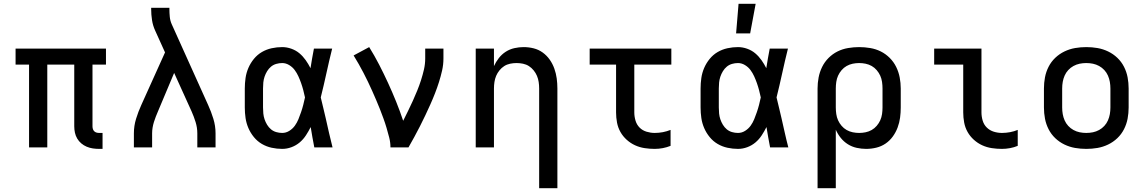

<svg xmlns="http://www.w3.org/2000/svg" viewBox="-20 -776 6040 1011"><path d="M520 8H502Q485 8 468.5 5.5Q452 3 436.5 -3.5Q421 -10 408 -21Q395 -32 386.5 -46.5Q378 -61 374.5 -77.5Q371 -94 371 -111V-436H229V0H133V-436H62V-520H538V-436H467V-111Q467 -104 469 -97Q471 -90 476 -85Q481 -80 488 -78Q495 -76 502 -76H520Z M685 0V-74Q685 -113 696.5 -150.5Q708 -188 724 -223L849 -500L797 -615Q785 -641 780.5 -670Q776 -699 776 -728V-735H872V-728Q872 -708 874 -687.5Q876 -667 884 -649L1076 -223Q1092 -188 1103.5 -150.5Q1115 -113 1115 -74V0H1019V-74Q1019 -104 1010 -133Q1001 -162 989 -189L897 -392L812 -190Q806 -176 800.5 -162Q795 -148 790.5 -133.5Q786 -119 783.5 -104Q781 -89 781 -74V0Z M1466 8Q1438 8 1410.5 2Q1383 -4 1359 -18Q1335 -32 1317 -54Q1299 -76 1288 -101.5Q1277 -127 1273 -154.5Q1269 -182 1269 -210V-310Q1269 -338 1273 -365.5Q1277 -393 1288 -418.5Q1299 -444 1317 -466Q1335 -488 1359 -502Q1383 -516 1410.5 -522Q1438 -528 1466 -528Q1490 -528 1514 -519.5Q1538 -511 1556.5 -495.5Q1575 -480 1589.5 -459.5Q1604 -439 1615 -417Q1619 -443 1623.5 -468.5Q1628 -494 1633 -520H1729Q1713 -456 1699 -391.5Q1685 -327 1669 -263Q1676 -236 1682 -209Q1688 -182 1695 -154Q1704 -115 1712.5 -76.5Q1721 -38 1731 0H1635Q1630 -27 1625 -53.5Q1620 -80 1616 -107Q1605 -85 1591 -63.5Q1577 -42 1558 -26Q1539 -10 1515 -1Q1491 8 1466 8ZM1466 -76Q1486 -76 1503.5 -87Q1521 -98 1532.5 -114Q1544 -130 1551.5 -148.5Q1559 -167 1565.5 -186Q1572 -205 1577 -224.5Q1582 -244 1586 -263Q1582 -282 1577 -301Q1572 -320 1565.5 -338.5Q1559 -357 1551 -374.5Q1543 -392 1531.5 -407.5Q1520 -423 1502.5 -433.5Q1485 -444 1466 -444Q1450 -444 1434.5 -439.5Q1419 -435 1407 -425Q1395 -415 1386.5 -401Q1378 -387 1373 -372Q1368 -357 1366.5 -341.5Q1365 -326 1365 -310V-210Q1365 -194 1366.5 -178.5Q1368 -163 1373 -148Q1378 -133 1386.5 -119Q1395 -105 1407 -95Q1419 -85 1434.5 -80.5Q1450 -76 1466 -76Z M2036 0Q2036 -26 2029.5 -51.5Q2023 -77 2015.5 -102.5Q2008 -128 1999 -152.5Q1990 -177 1980.5 -201.5Q1971 -226 1960.5 -250Q1950 -274 1939.5 -298Q1929 -322 1917.5 -345.5Q1906 -369 1894 -392.5Q1882 -416 1869 -438.5Q1856 -461 1842 -484L1924 -528Q1952 -483 1976.5 -435.5Q2001 -388 2023.5 -339Q2046 -290 2066 -240.5Q2086 -191 2103 -140Q2116 -166 2129 -192.5Q2142 -219 2154 -245.5Q2166 -272 2177 -299Q2188 -326 2197 -354Q2206 -382 2212.5 -410.5Q2219 -439 2219 -468V-520H2315V-468Q2315 -436 2308 -405Q2301 -374 2291.5 -344Q2282 -314 2270.5 -284.5Q2259 -255 2246 -226Q2233 -197 2219.5 -168.5Q2206 -140 2191.5 -111.5Q2177 -83 2162 -55.5Q2147 -28 2131 0Z M2819 215V-310Q2819 -327 2816.5 -344Q2814 -361 2807.5 -376.5Q2801 -392 2790 -405.5Q2779 -419 2765 -428Q2751 -437 2734 -440.5Q2717 -444 2700 -444Q2683 -444 2666 -440.5Q2649 -437 2635 -428Q2621 -419 2610 -405.5Q2599 -392 2592.5 -376.5Q2586 -361 2583.5 -344Q2581 -327 2581 -310V0H2485V-520H2581V-428Q2591 -450 2606.5 -470Q2622 -490 2643 -503.5Q2664 -517 2688.5 -522.5Q2713 -528 2737 -528Q2764 -528 2790 -521.5Q2816 -515 2837.5 -499.5Q2859 -484 2874.5 -462Q2890 -440 2899 -414.5Q2908 -389 2911.5 -363Q2915 -337 2915 -310V215Z M3427 8Q3401 8 3374.5 4Q3348 0 3324 -11Q3300 -22 3280 -40Q3260 -58 3247 -81Q3234 -104 3229 -130.5Q3224 -157 3224 -184V-436H3085V-520H3515V-436H3320V-184Q3320 -162 3326.5 -140.5Q3333 -119 3348 -104Q3363 -89 3384.5 -82.5Q3406 -76 3427 -76Q3449 -76 3470 -80Q3491 -84 3511 -92V-8Q3491 0 3470 4Q3449 8 3427 8Z M3866 8Q3838 8 3810.5 2Q3783 -4 3759 -18Q3735 -32 3717 -54Q3699 -76 3688 -101.5Q3677 -127 3673 -154.5Q3669 -182 3669 -210V-310Q3669 -338 3673 -365.5Q3677 -393 3688 -418.5Q3699 -444 3717 -466Q3735 -488 3759 -502Q3783 -516 3810.5 -522Q3838 -528 3866 -528Q3890 -528 3914 -519.5Q3938 -511 3956.5 -495.5Q3975 -480 3989.5 -459.5Q4004 -439 4015 -417Q4019 -443 4023.5 -468.5Q4028 -494 4033 -520H4129Q4113 -456 4099 -391.5Q4085 -327 4069 -263Q4076 -236 4082 -209Q4088 -182 4095 -154Q4104 -115 4112.5 -76.5Q4121 -38 4131 0H4035Q4030 -27 4025 -53.5Q4020 -80 4016 -107Q4005 -85 3991 -63.5Q3977 -42 3958 -26Q3939 -10 3915 -1Q3891 8 3866 8ZM3866 -76Q3886 -76 3903.5 -87Q3921 -98 3932.5 -114Q3944 -130 3951.5 -148.5Q3959 -167 3965.5 -186Q3972 -205 3977 -224.5Q3982 -244 3986 -263Q3982 -282 3977 -301Q3972 -320 3965.5 -338.5Q3959 -357 3951 -374.5Q3943 -392 3931.5 -407.5Q3920 -423 3902.5 -433.5Q3885 -444 3866 -444Q3850 -444 3834.5 -439.5Q3819 -435 3807 -425Q3795 -415 3786.5 -401Q3778 -387 3773 -372Q3768 -357 3766.5 -341.5Q3765 -326 3765 -310V-210Q3765 -194 3766.5 -178.5Q3768 -163 3773 -148Q3778 -133 3786.5 -119Q3795 -105 3807 -95Q3819 -85 3834.5 -80.5Q3850 -76 3866 -76ZM3856 -600 3869 -756H3959L3930 -600Z M4285 215V-310Q4285 -339 4290.5 -368Q4296 -397 4309 -423.5Q4322 -450 4343 -471Q4364 -492 4390 -505Q4416 -518 4445.5 -523Q4475 -528 4504 -528Q4533 -528 4562.5 -523Q4592 -518 4618 -505Q4644 -492 4665 -471Q4686 -450 4699 -423.5Q4712 -397 4717.5 -368Q4723 -339 4723 -310V-210Q4723 -183 4719.5 -156.5Q4716 -130 4706.5 -104.5Q4697 -79 4681 -57Q4665 -35 4643 -20Q4621 -5 4594.5 1.5Q4568 8 4541 8Q4516 8 4491 2.5Q4466 -3 4444.5 -16.5Q4423 -30 4407 -50Q4391 -70 4381 -93V215ZM4504 -76Q4521 -76 4538 -79.5Q4555 -83 4570 -91.5Q4585 -100 4596.5 -113.5Q4608 -127 4615 -142.5Q4622 -158 4624.5 -175.5Q4627 -193 4627 -210V-310Q4627 -327 4624.5 -344.5Q4622 -362 4615 -377.5Q4608 -393 4596.5 -406.5Q4585 -420 4570 -428.5Q4555 -437 4538 -440.5Q4521 -444 4504 -444Q4487 -444 4470 -440.5Q4453 -437 4438 -428.5Q4423 -420 4411.5 -406.5Q4400 -393 4393 -377.5Q4386 -362 4383.5 -344.5Q4381 -327 4381 -310V-210Q4381 -193 4383.5 -175.5Q4386 -158 4393 -142.5Q4400 -127 4411.5 -113.5Q4423 -100 4438 -91.5Q4453 -83 4470 -79.5Q4487 -76 4504 -76Z M5256 8Q5229 8 5202.5 4Q5176 0 5152 -11Q5128 -22 5108 -40Q5088 -58 5075 -81Q5062 -104 5057 -130.5Q5052 -157 5052 -184V-436H4899V-520H5148V-184Q5148 -162 5154.5 -140.5Q5161 -119 5176.5 -104Q5192 -89 5213 -82.5Q5234 -76 5256 -76Q5277 -76 5298.5 -80Q5320 -84 5339 -92V-8Q5320 0 5298.5 4Q5277 8 5256 8Z M5700 8Q5670 8 5641 3Q5612 -2 5585 -15Q5558 -28 5536.5 -48.5Q5515 -69 5501.5 -95.5Q5488 -122 5482.5 -151Q5477 -180 5477 -210V-310Q5477 -340 5482.5 -369Q5488 -398 5501.5 -424.5Q5515 -451 5536.5 -471.5Q5558 -492 5585 -505Q5612 -518 5641 -523Q5670 -528 5700 -528Q5730 -528 5759 -523Q5788 -518 5815 -505Q5842 -492 5863.5 -471.5Q5885 -451 5898.5 -424.5Q5912 -398 5917.5 -369Q5923 -340 5923 -310V-210Q5923 -180 5917.5 -151Q5912 -122 5898.5 -95.5Q5885 -69 5863.5 -48.5Q5842 -28 5815 -15Q5788 -2 5759 3Q5730 8 5700 8ZM5700 -76Q5718 -76 5735 -79.5Q5752 -83 5767.5 -91.5Q5783 -100 5795 -113Q5807 -126 5814 -142Q5821 -158 5824 -175Q5827 -192 5827 -210V-310Q5827 -328 5824 -345Q5821 -362 5814 -378Q5807 -394 5795 -407Q5783 -420 5767.5 -428.5Q5752 -437 5735 -440.5Q5718 -444 5700 -444Q5682 -444 5665 -440.5Q5648 -437 5632.5 -428.5Q5617 -420 5605 -407Q5593 -394 5586 -378Q5579 -362 5576 -345Q5573 -328 5573 -310V-210Q5573 -192 5576 -175Q5579 -158 5586 -142Q5593 -126 5605 -113Q5617 -100 5632.5 -91.5Q5648 -83 5665 -79.5Q5682 -76 5700 -76Z"/></svg>

Font: Iosevka Fixed Curly Md Ex
Style: Regular
Weight: 500
Width: 7
Monospace: yes
Designer: Belleve Invis
Foundry: Belleve Invis
Version: Version 30.1.2